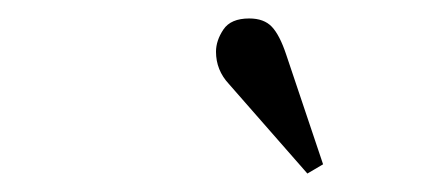

<svg xmlns="http://www.w3.org/2000/svg" viewBox="-20 -696 480 208"><path d="M214 -640Q214 -652 222 -664Q230 -676 250 -676Q266 -676 274.5 -667Q283 -658 290 -637L330 -518L313 -508L228 -605Q214 -620 214 -640Z"/></svg>

Font: Old Standard TT
Style: Italic
Weight: 400
Italic angle: -15.2°
Designer: Alexey Kryukov <alexios@thessalonica.org.ru>
Version: Version 2.2